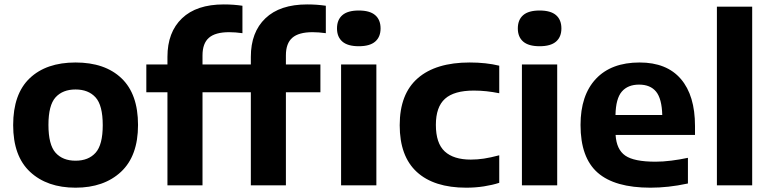

<svg xmlns="http://www.w3.org/2000/svg" viewBox="-20 -838 3486 868"><path d="M321.5 10.5Q193 10.5 116.2 -60.8Q39.5 -132 39.5 -272.5Q39.5 -413 114.2 -484.2Q189 -555.5 321.5 -555.5Q454.5 -555.5 529.2 -484.2Q604 -413 604 -273Q604 -133 527 -61.2Q450 10.5 321.5 10.5ZM321.5 -111.5Q380 -111.5 412.2 -147.5Q444.5 -183.5 444.5 -272Q444.5 -362 412 -397.8Q379.5 -433.5 321.5 -433.5Q263.5 -433.5 231.2 -398Q199 -362.5 199 -273.5Q199 -183.5 231.2 -147.5Q263.5 -111.5 321.5 -111.5Z M737 0V-421H641.5V-546.5H737V-581Q737 -692.5 802.8 -755.2Q868.5 -818 991.5 -818Q1015 -818 1035 -816.5Q1055 -815 1076 -812V-688Q1043.5 -692.5 1016 -692.5Q953.5 -692.5 924.5 -667.2Q895.5 -642 895.5 -587.5V-546.5H1051.5V-421H895.5V0Z M1114 0V-421H1018.5V-546.5H1114V-581Q1114 -692.5 1179.8 -755.2Q1245.5 -818 1368.5 -818Q1392 -818 1412 -816.5Q1432 -815 1453 -812V-688Q1420.5 -692.5 1393 -692.5Q1330.5 -692.5 1301.5 -667.2Q1272.5 -642 1272.5 -587.5V-546.5H1428.5V-421H1272.5V0Z M1522 0V-546.5H1681.5V0ZM1602 -629Q1552 -629 1527.8 -650Q1503.5 -671 1503.5 -709.5Q1503.5 -748.5 1527.8 -769.5Q1552 -790.5 1602 -790.5Q1652 -790.5 1676.2 -769.5Q1700.5 -748.5 1700.5 -709.5Q1700.5 -671 1676.2 -650Q1652 -629 1602 -629Z M2088 10.5Q1942 10.5 1864.5 -60.5Q1787 -131.5 1787 -272Q1787 -413.5 1868.8 -484.5Q1950.5 -555.5 2103.5 -555.5Q2177.5 -555.5 2237 -541V-416.5Q2207 -422.5 2179.2 -425.5Q2151.5 -428.5 2122 -428.5Q2033 -428.5 1991.8 -391.5Q1950.5 -354.5 1950.5 -273.5Q1950.5 -190.5 1990.5 -153.5Q2030.5 -116.5 2108.5 -116.5Q2138 -116.5 2167.8 -121Q2197.5 -125.5 2237 -136V-11.5Q2206 -1.5 2167.8 4.5Q2129.5 10.5 2088 10.5Z M2339.5 0V-546.5H2499V0ZM2419.5 -629Q2369.5 -629 2345.2 -650Q2321 -671 2321 -709.5Q2321 -748.5 2345.2 -769.5Q2369.5 -790.5 2419.5 -790.5Q2469.5 -790.5 2493.8 -769.5Q2518 -748.5 2518 -709.5Q2518 -671 2493.8 -650Q2469.5 -629 2419.5 -629Z M2920.5 10.5Q2759 10.5 2681.8 -57.5Q2604.5 -125.5 2604.5 -273Q2604.5 -407.5 2674 -481.5Q2743.5 -555.5 2871.5 -555.5Q2994 -555.5 3058 -481Q3122 -406.5 3122 -268V-228H2763Q2767 -162 2806.8 -134.5Q2846.5 -107 2943.5 -107Q2977 -107 3014.8 -111.8Q3052.5 -116.5 3090 -124.5V-8.5Q3043.5 1.5 3001.8 6Q2960 10.5 2920.5 10.5ZM2869 -455.5Q2818.5 -455.5 2791.2 -424Q2764 -392.5 2762.5 -318H2974Q2972 -392 2946 -423.8Q2920 -455.5 2869 -455.5Z M3221 0V-808H3380.5V0Z"/></svg>

Font: Encode Sans Semi Expanded
Style: Bold
Weight: 700
Width: 6
Designer: Multiple Designers
Foundry: Impallari Type
Version: Version 3.000; ttfautohint (v1.8.3) -l 8 -r 50 -G 200 -x 14 